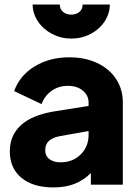

<svg xmlns="http://www.w3.org/2000/svg" viewBox="-20 -809 603 841"><path d="M23 -146Q23 -216 71.5 -260.5Q120 -305 217 -321L368 -345V-360Q368 -391 343 -412Q318 -433 277 -433Q237 -433 206.5 -411.5Q176 -390 162 -353L42 -410Q66 -478 131.5 -518Q197 -558 284 -558Q352 -558 405.5 -533Q459 -508 488.5 -463Q518 -418 518 -360V0H378V-51Q346 -19 306 -3.5Q266 12 214 12Q125 12 74 -30Q23 -72 23 -146ZM244 -98Q299 -98 333.5 -132.5Q368 -167 368 -218V-235L244 -213Q211 -207 194.5 -192Q178 -177 178 -151Q178 -126 196.5 -112Q215 -98 244 -98ZM123 -789H242Q242 -769 256 -757Q270 -745 292 -745Q314 -745 328 -757Q342 -769 342 -789H461Q461 -750 438.5 -715.5Q416 -681 377 -660.5Q338 -640 292 -640Q247 -640 208 -660.5Q169 -681 146 -715.5Q123 -750 123 -789Z"/></svg>

Font: BLUETTI 2.0
Style: Bold
Weight: 700
Designer: Stijn de Vries
Foundry: tokotype
Version: Version 2.005;October 31, 2023;FontCreator 14.0.0.2814 64-bi